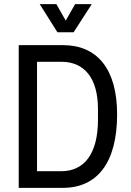

<svg xmlns="http://www.w3.org/2000/svg" viewBox="-20 -903 632 923"><path d="M334 -748 421 -883H341L296 -804L251 -883H171L256 -748ZM70 0H283C445 0 543 -118 543 -353C543 -574 445 -686 283 -686H70ZM158 -606H275C383 -606 451 -531 451 -378V-328C451 -161 383 -80 275 -80H158Z"/></svg>

Font: Archivo Narrow
Style: Regular
Weight: 400
Designer: Hector Gatti
Foundry: Omnibus-Type
Version: Version 1.003;PS 001.003;hotconv 1.0.70;makeotf.lib2.5.58329